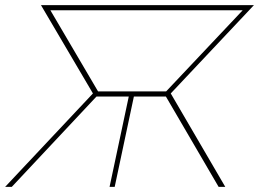

<svg xmlns="http://www.w3.org/2000/svg" viewBox="-44 -730 1012 750"><path d="M-24 0 319 -365 116 -710H141L339 -373H605L923 -710H948L623 -365L836 0H810L604 -353H479L404 0H384L459 -353H333L2 0ZM133 -690 137 -710H926L922 -690Z"/></svg>

Font: Raleway Thin
Style: Italic
Weight: 100
Italic angle: -12°
Designer: Matt McInerney, Pablo Impallari, Rodrigo Fuenzalida
Foundry: Matt McInerney, Pablo Impallari, Rodrigo Fuenzalida
Version: Version 4.026